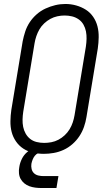

<svg xmlns="http://www.w3.org/2000/svg" viewBox="-20 -766 540 966"><path d="M201 8Q173 8 146 2Q119 -4 97 -18.5Q75 -33 60 -55Q45 -77 38.5 -102.5Q32 -128 32.5 -156.5Q33 -185 37 -213L94 -558Q99 -583 107 -607.5Q115 -632 129.5 -654Q144 -676 164.5 -694Q185 -712 209 -723Q233 -734 258 -740Q283 -746 309 -746Q337 -746 363.5 -738.5Q390 -731 412 -717Q434 -703 449 -681Q464 -659 470.5 -633Q477 -607 476.5 -578.5Q476 -550 472 -522L415 -177Q411 -152 402.5 -127.5Q394 -103 379.5 -81Q365 -59 344.5 -41Q324 -23 300 -12Q276 -1 250.5 3.5Q225 8 201 8ZM202 -47Q220 -47 238.5 -50.5Q257 -54 274 -63Q291 -72 305.5 -85.5Q320 -99 330 -115.5Q340 -132 346 -150Q352 -168 355 -186L412 -531Q415 -551 415.5 -570.5Q416 -590 412.5 -608Q409 -626 400 -642Q391 -658 376 -668.5Q361 -679 343 -683.5Q325 -688 305 -688Q287 -688 268.5 -684Q250 -680 233.5 -671Q217 -662 202.5 -648.5Q188 -635 178.5 -618.5Q169 -602 163 -584.5Q157 -567 154 -549L97 -204Q94 -184 93.5 -165Q93 -146 96.5 -128Q100 -110 109 -94Q118 -78 132 -67Q146 -56 164.5 -51.5Q183 -47 202 -47ZM189 180Q173 180 157.5 178Q142 176 128 171Q114 166 102.5 156.5Q91 147 84 134.5Q77 122 75.5 106Q74 90 77 75Q80 54 90 33.5Q100 13 117.5 -1.5Q135 -16 156.5 -22Q178 -28 199 -28L194 0Q183 0 172.5 4.5Q162 9 155 18Q148 27 144 37.5Q140 48 138 58Q136 71 139 84Q142 97 151 105.5Q160 114 173 117Q186 120 199 120H274L264 180Z"/></svg>

Font: Iosevka Curly Light Oblique
Style: Regular
Weight: 300
Italic angle: -9°
Monospace: yes
Designer: Belleve Invis
Foundry: Belleve Invis
Version: Version 11.1.0; ttfautohint (v1.8.3)